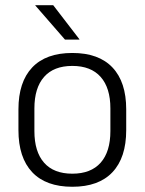

<svg xmlns="http://www.w3.org/2000/svg" viewBox="-20 -702 553 734"><path d="M256.5 12Q155.5 12 103 -43.8Q50.5 -99.5 50.5 -204.5V-284Q50.5 -388.5 103 -444Q155.5 -499.5 256.5 -499.5Q357.5 -499.5 410 -444Q462.5 -388.5 462.5 -284V-204.5Q462.5 -99.5 410 -43.8Q357.5 12 256.5 12ZM256.5 -38Q327.5 -38 364.8 -80Q402 -122 402 -201V-287.5Q402 -366 364.8 -408Q327.5 -450 256.5 -450Q185.5 -450 148.5 -408Q111.5 -366 111.5 -287.5V-201Q111.5 -122 148.5 -80Q185.5 -38 256.5 -38ZM183.5 -682 283.5 -552V-550.5H228.5L115 -681V-682Z"/></svg>

Font: Anek Bangla Medium Light
Style: Regular
Weight: 300
Version: Version 1.003